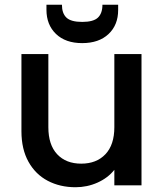

<svg xmlns="http://www.w3.org/2000/svg" viewBox="-20 -778 689 806"><path d="M574 -551V0H460V-65Q433 -31 389.5 -11.5Q346 8 297 8Q232 8 180.5 -19Q129 -46 99.5 -99Q70 -152 70 -227V-551H183V-244Q183 -170 220 -130.5Q257 -91 321 -91Q385 -91 422.5 -130.5Q460 -170 460 -244V-551ZM476 -736Q476 -673 435.5 -635Q395 -597 325 -597Q255 -597 215 -635.5Q175 -674 175 -737V-758H240Q240 -722 259 -704Q278 -686 325 -686Q372 -686 391 -704Q410 -722 410 -758H476Z"/></svg>

Font: Poppins Cyr Med
Style: Regular
Weight: 500
Designer: Ninad Kale (Devanagari), Jonny Pinhorn (Latin)
Foundry: Indian Type Foundry
Version: 4.004